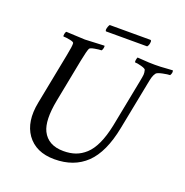

<svg xmlns="http://www.w3.org/2000/svg" viewBox="-135 -881 972 1008"><g transform="rotate(20 351.5 -377.0)"><path d="M211.9 -641.6Q224.1 -641.6 319.3 -646.5Q322.3 -642.6 319.8 -632.3Q317.4 -622.1 313.5 -618.2Q299.8 -618.2 275.4 -613.8Q251 -609.4 248 -602.5Q241.2 -588.9 229.5 -530.3L182.6 -289.1Q160.2 -172.9 187.5 -117.2Q219.7 -52.7 305.7 -52.7Q342.8 -52.7 372.1 -63Q401.4 -73.2 427.5 -96.9Q453.6 -120.6 473.4 -163.3Q493.2 -206.1 505.9 -267.6L557.6 -532.2Q563.5 -562 564.5 -573.2Q565.4 -584.5 561.5 -599.6Q559.1 -606.4 536.1 -612.8Q513.2 -619.1 500 -619.1Q498 -625 499.8 -633.5Q501.5 -642.1 503.9 -647.5Q515.6 -647 534.4 -645.5Q553.2 -644 568.4 -643.3Q583.5 -642.6 601.6 -642.6Q620.1 -642.6 635 -643.3Q649.9 -644 668 -645.5Q686 -647 701.2 -647.5Q706.1 -634.8 696.3 -619.1Q683.6 -619.1 655.3 -613.3Q627 -607.4 621.1 -599.6Q613.3 -588.9 609.1 -575.7Q605 -562.5 599.6 -533.2L547.9 -269.5Q520 -126.5 452.1 -61.3Q384.3 3.9 275.4 3.9Q171.4 3.9 121.1 -66.4Q73.2 -134.3 94.7 -245.1L150.4 -530.3Q162.1 -587.9 160.2 -602.5Q159.7 -609.4 137 -613.8Q114.3 -618.2 100.6 -618.2Q98.1 -621.6 100.1 -632.3Q102.1 -643.1 106.4 -646.5Q199.2 -641.6 211.9 -641.6ZM531.2 -719.7H300.8Q297.9 -722.7 297.9 -728.5Q297.9 -734.4 302 -746.1Q306.2 -757.8 309.6 -757.8H536.1Q537.6 -757.8 539.3 -755.9Q541 -753.9 541 -751Q541 -730.5 531.2 -719.7Z"/></g></svg>

Font: Crimson
Style: Italic
Weight: 400
Italic angle: -11°
Version: Version 0.8